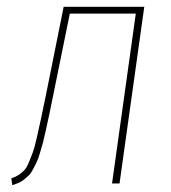

<svg xmlns="http://www.w3.org/2000/svg" viewBox="-20 -539 503 564"><path d="M403.8 -519 331.1 0H309.1L378.9 -499H185.1L136.2 -258.8Q128.9 -223.1 125 -204.1Q121.1 -185.1 115.2 -158.7Q109.4 -132.3 106 -119.4Q102.5 -106.4 96.9 -88.1Q91.3 -69.8 87.2 -61.5Q83 -53.2 76.9 -41.5Q70.8 -29.8 65.2 -24.4Q59.6 -19 51.8 -12.5Q43.9 -5.9 35.4 -2.2Q26.9 1.5 16.1 4.9L13.2 -15.1Q25.4 -19 34.2 -24.9Q43 -30.8 50.3 -37.8Q57.6 -44.9 64.2 -60.5Q70.8 -76.2 75.9 -90.1Q81.1 -104 87.9 -133.8Q94.7 -163.6 100.1 -188.7Q105.5 -213.9 115.2 -261.2L167 -519Z"/></svg>

Font: Fira Sans Compressed Thin
Style: Italic
Weight: 100
Width: 3
Italic angle: -8°
Designer: Carrois Corporate & Edenspiekermann AG
Foundry: Carrois Corporate GbR & Edenspiekermann AG
Version: Version 4.203;PS 004.203;hotconv 1.0.88;makeotf.lib2.5.64775